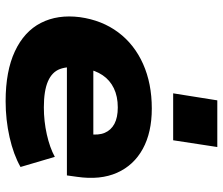

<svg xmlns="http://www.w3.org/2000/svg" viewBox="-75 -707 793 683"><g transform="rotate(90 321.5 -365.5)"><path d="M340 11Q233 11 162.5 -22Q92 -55 61.5 -114.5Q31 -174 41 -253Q52 -332 95 -389.5Q138 -447 207.5 -478Q277 -509 366 -509Q451 -509 509.5 -477Q568 -445 594.5 -385.5Q621 -326 609 -243L604 -207H191L206 -301H476L457 -285Q462 -319 452.5 -341.5Q443 -364 420.5 -376Q398 -388 362 -388Q323 -388 294 -374Q265 -360 247.5 -334Q230 -308 224 -272L221 -253Q215 -211 225.5 -182.5Q236 -154 269.5 -139.5Q303 -125 362 -125Q411 -125 458 -135.5Q505 -146 538 -164L574 -42Q530 -17 468 -3Q406 11 340 11ZM312 -585 337 -742H503L479 -585Z"/></g></svg>

Font: Nunito Sans 10pt SemiExpanded Black
Style: Italic
Weight: 900
Width: 6
Italic angle: -9°
Designer: Vernon Adams
Foundry: Vernon Adams
Version: Version 3.101;gftools[0.9.27]